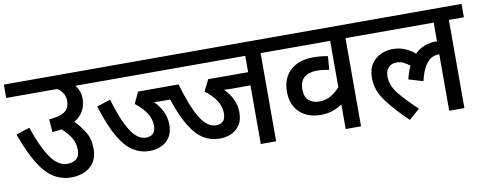

<svg xmlns="http://www.w3.org/2000/svg" viewBox="-57 -884 2917 1158"><g transform="rotate(-10 1401.5 -304.5)"><path d="M0 -622H522V-540H424Q438 -523 445.5 -502Q453 -481 453 -457Q453 -372 380 -327Q412 -295 439 -252Q466 -209 466 -148Q466 -76 421 -38Q376 0 304 0Q246 0 197.5 -30Q149 -60 106.5 -128.5Q64 -197 23 -312L106 -339Q146 -220 191.5 -152.5Q237 -85 296 -85Q330 -85 350.5 -102Q371 -119 371 -159Q371 -199 350.5 -232.5Q330 -266 295 -296Q269 -291 239 -289L233 -368Q295 -372 327 -392.5Q359 -413 359 -460Q359 -486 346 -506.5Q333 -527 312 -540H0Z M508 -622H1649V-540H1558V0H1464V-359H1355Q1338 -359 1325 -359.5Q1312 -360 1302 -361Q1333 -331 1351.5 -292.5Q1370 -254 1370 -211Q1370 -145 1329.5 -110Q1289 -75 1226 -75Q1174 -75 1129.5 -101.5Q1085 -128 1046.5 -190Q1008 -252 972 -359H926Q909 -359 896 -359.5Q883 -360 873 -361Q904 -331 922.5 -292.5Q941 -254 941 -211Q941 -145 900.5 -110Q860 -75 797 -75Q743 -75 696.5 -104.5Q650 -134 609.5 -204Q569 -274 532 -394L615 -421Q654 -290 696 -224Q738 -158 790 -158Q818 -158 833.5 -173.5Q849 -189 849 -222Q849 -264 823 -302Q797 -340 757 -370L790 -440H1038Q1079 -298 1122 -228Q1165 -158 1219 -158Q1247 -158 1262 -173.5Q1277 -189 1277 -222Q1277 -264 1251.5 -302Q1226 -340 1185 -370L1219 -440H1464V-540H508Z M2169 -540H2078V0H1984V-151Q1958 -133 1926 -121.5Q1894 -110 1850 -110Q1772 -110 1723 -156Q1674 -202 1674 -282Q1674 -367 1726 -413.5Q1778 -460 1864 -460Q1886 -460 1913 -457.5Q1940 -455 1955 -451L1948 -369Q1932 -372 1913 -374.5Q1894 -377 1874 -377Q1823 -377 1795.5 -353Q1768 -329 1768 -282Q1768 -233 1793.5 -212Q1819 -191 1855 -191Q1898 -191 1929.5 -210.5Q1961 -230 1984 -256V-540H1635V-622H2169Z M2155 -540V-622H2803V-540H2711V0H2618V-346Q2615 -346 2613 -346Q2592 -346 2570.5 -335Q2549 -324 2529.5 -293Q2510 -262 2496 -203L2408 -229Q2418 -273 2435 -308Q2417 -323 2398 -332.5Q2379 -342 2356 -342Q2322 -342 2304.5 -321.5Q2287 -301 2287 -269Q2287 -215 2325.5 -165.5Q2364 -116 2440 -44L2375 13Q2295 -63 2244 -131.5Q2193 -200 2193 -274Q2193 -328 2216 -361.5Q2239 -395 2274 -410.5Q2309 -426 2344 -426Q2385 -426 2417.5 -413Q2450 -400 2481 -374Q2534 -426 2613 -426Q2616 -426 2618 -425V-540Z"/></g></svg>

Font: Noto Sans SemiCondensed Medium
Style: Italic
Weight: 500
Width: 4
Italic angle: -12°
Designer: Monotype Design Team
Foundry: Monotype Imaging Inc.
Version: Version 2.013; ttfautohint (v1.8.4.7-5d5b)